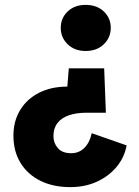

<svg xmlns="http://www.w3.org/2000/svg" viewBox="-20 -591 568 787"><path d="M407 -311 414 -129H336Q293 -129 262.5 -118.5Q232 -108 215.5 -86.5Q199 -65 199 -33Q199 -5 217 16Q235 37 272 37Q304 37 326 15Q348 -7 356 -45L499 5Q490 55 457 94Q424 133 375.5 154.5Q327 176 268 176Q198 176 145.5 150Q93 124 64 76.5Q35 29 35 -35Q35 -95 63 -140.5Q91 -186 140.5 -211Q190 -236 256 -236L262 -311ZM331 -571Q377 -571 405.5 -544Q434 -517 434 -477Q434 -437 405.5 -409.5Q377 -382 331 -382Q286 -382 257.5 -409.5Q229 -437 229 -477Q229 -517 257.5 -544Q286 -571 331 -571Z"/></svg>

Font: Parkinsans
Style: Bold
Weight: 700
Designer: Red Stone, Indian Type Foundry
Foundry: Indian Type Foundry
Version: Version 1.000